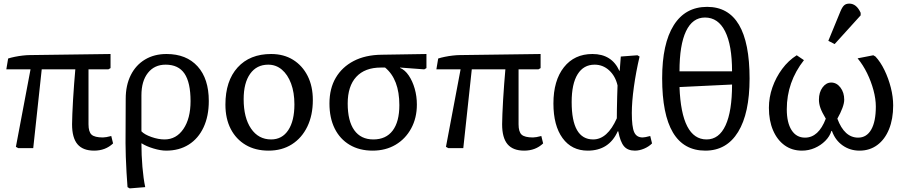

<svg xmlns="http://www.w3.org/2000/svg" viewBox="-20 -820 5016 1063"><path d="M501 14Q439 14 409 -21.5Q379 -57 379 -132Q379 -152 380.5 -188.5Q382 -225 384.5 -269Q387 -313 390.5 -357Q394 -401 397 -436H211L164 0H81L68 -7L149 -436H15L25 -496Q40 -501 62 -505.5Q84 -510 106.5 -512.5Q129 -515 144 -515L592 -521V-443L580 -436H470V-132Q470 -90 487 -74.5Q504 -59 550 -59Q566 -59 596 -67L606 -26Q564 14 501 14Z M698 223 686 216Q683 179 680.5 134.5Q678 90 676.5 47.5Q675 5 675 -27L676 -273Q676 -348 704 -404Q732 -460 783 -490.5Q834 -521 902 -521Q1012 -521 1074 -452.5Q1136 -384 1136 -261Q1136 -177 1107 -115Q1078 -53 1025 -19.5Q972 14 900 14Q869 14 829.5 2Q790 -10 765 -26H763Q763 39 768.5 104Q774 169 784 216ZM891 -48Q956 -48 995.5 -106Q1035 -164 1035 -260Q1035 -363 1001.5 -412.5Q968 -462 897 -462Q835 -462 799 -416.5Q763 -371 763 -292V-93Q780 -75 818.5 -61.5Q857 -48 891 -48Z M1467 14Q1394 14 1340.5 -17.5Q1287 -49 1257.5 -106Q1228 -163 1228 -241Q1228 -372 1295.5 -446.5Q1363 -521 1481 -521Q1551 -521 1602.5 -489Q1654 -457 1683 -400Q1712 -343 1712 -266Q1712 -182 1681.5 -119Q1651 -56 1596 -21Q1541 14 1467 14ZM1481 -48Q1542 -48 1576 -99.5Q1610 -151 1610 -242Q1610 -308 1591.5 -357.5Q1573 -407 1540.5 -434.5Q1508 -462 1465 -462Q1401 -462 1365 -411.5Q1329 -361 1329 -271Q1329 -168 1370 -108Q1411 -48 1481 -48Z M2043 14Q1970 14 1916 -18Q1862 -50 1833 -108.5Q1804 -167 1804 -247Q1804 -330 1839 -389.5Q1874 -449 1938.5 -482.5Q2003 -516 2093 -517L2341 -521V-443L2329 -436L2195 -446V-444Q2222 -433 2243 -402Q2264 -371 2276 -329Q2288 -287 2288 -241Q2288 -167 2256.5 -109Q2225 -51 2170 -18.5Q2115 14 2043 14ZM2047 -48Q2117 -48 2154 -97Q2191 -146 2191 -238Q2191 -381 2112 -446H2089Q2000 -446 1952.5 -394.5Q1905 -343 1905 -247Q1905 -150 1941.5 -99Q1978 -48 2047 -48Z M2882 14Q2820 14 2790 -21.5Q2760 -57 2760 -132Q2760 -152 2761.5 -188.5Q2763 -225 2765.5 -269Q2768 -313 2771.5 -357Q2775 -401 2778 -436H2592L2545 0H2462L2449 -7L2530 -436H2396L2406 -496Q2421 -501 2443 -505.5Q2465 -510 2487.5 -512.5Q2510 -515 2525 -515L2973 -521V-443L2961 -436H2851V-132Q2851 -90 2868 -74.5Q2885 -59 2931 -59Q2947 -59 2977 -67L2987 -26Q2945 14 2882 14Z M3234 14Q3145 14 3094.5 -55.5Q3044 -125 3044 -247Q3044 -374 3102 -447.5Q3160 -521 3260 -521Q3367 -521 3409 -428H3411L3417 -507L3509 -514L3521 -507Q3501 -422 3489.5 -339Q3478 -256 3478 -194Q3478 -118 3491 -88.5Q3504 -59 3538 -59Q3544 -59 3554.5 -61Q3565 -63 3580 -67L3590 -26Q3572 -8 3546 3Q3520 14 3495 14Q3455 14 3434.5 -10.5Q3414 -35 3403 -93H3400Q3352 14 3234 14ZM3264 -48Q3343 -48 3395 -165Q3395 -182 3395.5 -215.5Q3396 -249 3397 -285.5Q3398 -322 3399 -347Q3387 -399 3352.5 -430.5Q3318 -462 3272 -462Q3211 -462 3178 -409Q3145 -356 3145 -255Q3145 -48 3264 -48Z M3885 14Q3646 14 3646 -387Q3646 -578 3710 -680Q3774 -782 3895 -782Q4130 -782 4130 -385Q4130 -193 4066.5 -89.5Q4003 14 3885 14ZM3742 -425H4033Q4033 -570 3994.5 -646.5Q3956 -723 3883 -723Q3814 -723 3778 -647Q3742 -571 3742 -425ZM3892 -48Q3961 -48 3997 -126Q4033 -204 4033 -352L3742 -338Q3753 -48 3892 -48Z M4420 14Q4365 14 4324 -15.5Q4283 -45 4260 -98.5Q4237 -152 4237 -223Q4237 -281 4256.5 -336.5Q4276 -392 4310.5 -438.5Q4345 -485 4391 -514L4431 -487Q4336 -366 4336 -215Q4336 -141 4362.5 -99.5Q4389 -58 4437 -58Q4512 -58 4552 -163Q4531 -198 4522.5 -221.5Q4514 -245 4514 -268Q4514 -309 4534 -336Q4554 -363 4582 -363Q4612 -363 4633 -335.5Q4654 -308 4654 -268Q4654 -249 4644 -222Q4634 -195 4616 -163Q4655 -58 4731 -58Q4778 -58 4803.5 -102.5Q4829 -147 4829 -230Q4829 -272 4816 -320.5Q4803 -369 4780.5 -415Q4758 -461 4728 -497L4815 -514L4827 -507Q4855 -477 4877 -431.5Q4899 -386 4912 -335Q4925 -284 4925 -236Q4925 -161 4902 -104.5Q4879 -48 4837 -17Q4795 14 4739 14Q4686 14 4645 -15Q4604 -44 4586 -95H4583Q4574 -65 4549 -40Q4524 -15 4490.5 -0.5Q4457 14 4420 14ZM4601 -576 4566 -594 4633 -757Q4643 -781 4653.5 -790.5Q4664 -800 4682 -800Q4722 -800 4745 -749V-735Z"/></svg>

Font: Literata 12pt
Style: Regular
Weight: 400
Designer: Latin by Veronika Burian and Jose Scaglione. Greek by Irene Vlachou. Cyrillic by Vera Evstafieva.
Foundry: TypeTogether
Version: Version 3.002